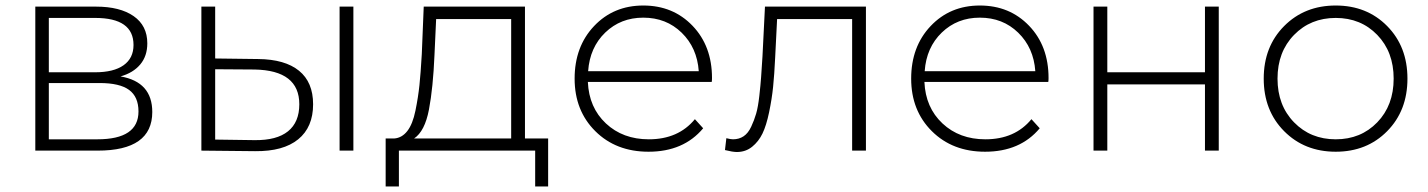

<svg xmlns="http://www.w3.org/2000/svg" viewBox="-20 -546 5178 696"><path d="M417 -269Q532 -249 532 -140Q532 0 334 0H108V-522H328Q415 -522 464.5 -487.5Q514 -453 514 -389Q514 -343 488.5 -312.5Q463 -282 417 -269ZM157 -481V-284H325Q392 -284 428 -309.5Q464 -335 464 -383Q464 -481 325 -481ZM333 -41Q482 -41 482 -142Q482 -195 448 -220Q414 -245 341 -245H157V-41Z M916 -332Q1013 -331 1064 -289.5Q1115 -248 1115 -168Q1115 -85 1061 -41Q1007 3 905 2L710 0V-522H760V-334ZM1211 0V-522H1261V0ZM903 -38Q983 -37 1024 -70Q1065 -103 1065 -168Q1065 -291 903 -294L760 -295V-40Z M1883 -44H1967V130H1920V0H1426V130H1378V-44H1409Q1437 -46 1456.5 -71Q1476 -96 1486 -145Q1496 -194 1500.5 -237.5Q1505 -281 1509 -350L1516 -522H1883ZM1555 -347Q1550 -228 1535 -149Q1520 -70 1481 -44H1833V-477H1561Z M2561 -263Q2561 -254 2560 -249H2111Q2115 -156 2176.5 -98.5Q2238 -41 2332 -41Q2439 -41 2499 -114L2529 -81Q2458 4 2331 4Q2213 4 2138 -70.5Q2063 -145 2063 -261Q2063 -377 2133.5 -451.5Q2204 -526 2312 -526Q2420 -526 2490.5 -452.5Q2561 -379 2561 -263ZM2312 -482Q2230 -482 2174 -428Q2118 -374 2112 -288H2513Q2507 -373 2451 -427.5Q2395 -482 2312 -482Z M2753 -522H3119V0H3069V-477H2797L2790 -338Q2787 -275 2782.5 -231Q2778 -187 2768 -139Q2758 -91 2744 -62Q2730 -33 2706.5 -14Q2683 5 2651 5Q2636 5 2608 -2L2613 -45Q2629 -41 2637 -41Q2659 -41 2675.5 -52Q2692 -63 2703 -86.5Q2714 -110 2721 -134Q2728 -158 2732.5 -198Q2737 -238 2739 -266Q2741 -294 2744 -342Z M3781 -263Q3781 -254 3780 -249H3331Q3335 -156 3396.5 -98.5Q3458 -41 3552 -41Q3659 -41 3719 -114L3749 -81Q3678 4 3551 4Q3433 4 3358 -70.5Q3283 -145 3283 -261Q3283 -377 3353.5 -451.5Q3424 -526 3532 -526Q3640 -526 3710.5 -452.5Q3781 -379 3781 -263ZM3532 -482Q3450 -482 3394 -428Q3338 -374 3332 -288H3733Q3727 -373 3671 -427.5Q3615 -482 3532 -482Z M3944 0V-522H3994V-284H4348V-522H4398V0H4348V-240H3994V0Z M5008.5 -70.5Q4935 4 4822 4Q4709 4 4635 -70.5Q4561 -145 4561 -261Q4561 -377 4635 -451.5Q4709 -526 4822 -526Q4935 -526 5008.5 -451.5Q5082 -377 5082 -261Q5082 -145 5008.5 -70.5ZM4671 -102.5Q4731 -41 4822 -41Q4913 -41 4972.5 -102.5Q5032 -164 5032 -261Q5032 -358 4972.5 -419.5Q4913 -481 4822 -481Q4731 -481 4671 -419.5Q4611 -358 4611 -261Q4611 -164 4671 -102.5Z"/></svg>

Font: mBank Light
Style: Regular
Weight: 300
Designer: Julieta Ulanovsky
Foundry: Julieta Ulanovsky
Version: Version 7.200;PS 007.200;hotconv 1.0.88;makeotf.lib2.5.64775